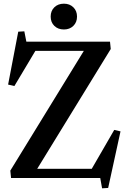

<svg xmlns="http://www.w3.org/2000/svg" viewBox="-20 -966 698 1042"><path d="M79 -794 112 -796 123 -740H577L581 -700L182 -50H478L600 -261L634 -253L567 54L534 56L524 0H40L36 -40L435 -690H172L58 -499L24 -507ZM255 -876Q255 -907 275 -926.5Q295 -946 327 -946Q358 -946 378 -926.5Q398 -907 398 -876Q398 -845 378 -825.5Q358 -806 327 -806Q295 -806 275 -825.5Q255 -845 255 -876Z"/></svg>

Font: Minipax
Style: Bold
Weight: 500
Designer: Raphaël Ronot, Igor Stepanchenko (Cyrillic)
Foundry: steppetype
Version: Version 1.002